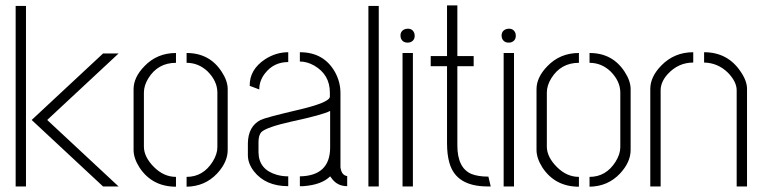

<svg xmlns="http://www.w3.org/2000/svg" viewBox="-20 -704 2878 725"><path d="M39.1 0V-681.6H78.1V0ZM99.6 -251 369.1 -502H427.7L158.2 -251L427.7 0H369.1Z M484.4 -137.7V-367.2Q484.4 -412.1 525.4 -454.1Q573.2 -503.9 644.5 -503.9V-466.8Q576.2 -466.8 540 -408.2Q523.4 -380.9 523.4 -354.5V-150.4Q523.4 -111.3 561.5 -73.2Q598.6 -36.1 644.5 -36.1V1Q554.7 1 506.8 -71.3Q484.4 -106.4 484.4 -137.7ZM684.6 1V-36.1Q747.1 -36.1 783.2 -93.8Q800.8 -122.1 800.8 -148.4V-354.5Q800.8 -397.5 763.7 -434.6Q729.5 -466.8 684.6 -466.8V-503.9Q771.5 -503.9 817.4 -432.6Q839.8 -398.4 839.8 -367.2V-137.7Q839.8 -91.8 799.8 -48.8Q753.9 0 684.6 1Z M916 -118.2V-163.1Q917 -226.6 963.9 -251Q981.4 -259.8 1101.6 -288.1Q1224.6 -316.4 1225.6 -338.9V-354.5Q1225.6 -421.9 1167 -456.1Q1139.6 -471.7 1112.3 -471.7V-506.8Q1203.1 -506.8 1245.1 -431.6Q1265.6 -394.5 1265.6 -352.5V-72.3Q1269.5 -42 1291 -39.1V-1Q1252 -1 1230.5 -33.2Q1228.5 -36.1 1226.6 -38.1Q1194.3 -5.9 1125 -1Q1118.2 -1 1112.3 -1V-38.1Q1225.6 -40 1226.6 -145.5V-285.2Q1199.2 -270.5 1081.1 -245.1Q985.4 -223.6 966.8 -205.1Q956.1 -193.4 956.1 -167V-128.9Q957 -63.5 1025.4 -43.9Q1045.9 -38.1 1068.4 -38.1V-1Q982.4 -1 938.5 -57.6Q916 -86.9 916 -118.2ZM922.9 -379.9Q921.9 -441.4 981.4 -480.5Q1022.5 -506.8 1068.4 -506.8V-469.7Q1013.7 -469.7 980.5 -426.8Q959 -399.4 959 -366.2Z M1371.1 0V-681.6H1410.2V0Z M1492.2 -569.3Q1492.2 -588.9 1511.7 -594.7Q1516.6 -595.7 1519.5 -595.7Q1539.1 -595.7 1544.9 -577.1Q1545.9 -573.2 1545.9 -569.3Q1545.9 -549.8 1527.3 -543.9Q1523.4 -543 1519.5 -543Q1499 -543 1493.2 -561.5Q1492.2 -566.4 1492.2 -569.3ZM1500 0V-503.9H1539.1V0Z M1606.4 -454.1V-492.2H1668V-683.6H1707V-492.2H1768.6V-454.1H1707V-155.3Q1707 -69.3 1760.7 -46.9Q1786.1 -37.1 1823.2 -37.1H1824.2L1833 0H1818.4Q1701.2 -1 1676.8 -89.8Q1668 -120.1 1668 -164.1V-454.1Z M1874 -569.3Q1874 -588.9 1893.6 -594.7Q1898.4 -595.7 1901.4 -595.7Q1920.9 -595.7 1926.8 -577.1Q1927.7 -573.2 1927.7 -569.3Q1927.7 -549.8 1909.2 -543.9Q1905.3 -543 1901.4 -543Q1880.9 -543 1875 -561.5Q1874 -566.4 1874 -569.3ZM1881.8 0V-503.9H1920.9V0Z M2005.9 -137.7V-367.2Q2005.9 -412.1 2046.9 -454.1Q2094.7 -503.9 2166 -503.9V-466.8Q2097.7 -466.8 2061.5 -408.2Q2044.9 -380.9 2044.9 -354.5V-150.4Q2044.9 -111.3 2083 -73.2Q2120.1 -36.1 2166 -36.1V1Q2076.2 1 2028.3 -71.3Q2005.9 -106.4 2005.9 -137.7ZM2206.1 1V-36.1Q2268.6 -36.1 2304.7 -93.8Q2322.3 -122.1 2322.3 -148.4V-354.5Q2322.3 -397.5 2285.2 -434.6Q2251 -466.8 2206.1 -466.8V-503.9Q2293 -503.9 2338.9 -432.6Q2361.3 -398.4 2361.3 -367.2V-137.7Q2361.3 -91.8 2321.3 -48.8Q2275.4 0 2206.1 1Z M2435.5 0V-368.2Q2435.5 -414.1 2477.5 -457Q2526.4 -506.8 2597.7 -506.8V-467.8Q2541 -467.8 2501 -423.8Q2474.6 -394.5 2474.6 -363.3V0ZM2638.7 -467.8V-506.8Q2726.6 -506.8 2775.4 -435.5Q2800.8 -399.4 2800.8 -368.2V0H2761.7V-363.3Q2761.7 -395.5 2728.5 -429.7Q2690.4 -466.8 2638.7 -467.8Z"/></svg>

Font: Post No Bills Colombo
Style: Light
Weight: 400
Designer: Kosala Senevirathne, Siva Puranthara, Lasantha Premarathna, Tharique Azeez
Foundry: Mooniak
Version: Version 1.220 ; ttfautohint (v1.5)